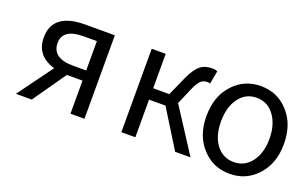

<svg xmlns="http://www.w3.org/2000/svg" viewBox="-71 -859 1860 1174"><g transform="rotate(20 858.5 -272.0)"><path d="M427 -281V-472H342Q205 -472 205 -380Q205 -281 342 -281ZM327 -543H518V0H427V-215H325L175 0H72L238 -227Q114 -264 114 -382Q114 -543 327 -543Z M1023 -286 1208 0H1108L956 -245H849V0H758V-543H849V-319H954L1008 -440Q1038 -508 1073 -535Q1101 -557 1150 -557Q1166 -557 1182 -551L1166 -465Q1157 -468 1148 -468Q1124 -468 1108 -455Q1089 -439 1069 -393Z M1289 -62Q1213 -141 1213 -271Q1213 -403 1289 -482Q1359 -557 1465 -557Q1571 -557 1641 -482Q1717 -403 1717 -271Q1717 -141 1641 -62Q1571 13 1465 13Q1359 13 1289 -62ZM1579 -120Q1623 -178 1623 -271Q1623 -364 1579 -423Q1536 -481 1465 -481Q1394 -481 1351 -423Q1308 -365 1308 -271Q1308 -176 1351 -120Q1395 -63 1465 -63Q1535 -63 1579 -120Z"/></g></svg>

Font: Source Han Sans Regular
Style: Regular
Weight: 400
Designer: Ryoko NISHIZUKA  (kana & ideographs); Paul D. Hunt (Latin, Greek & Cyrillic); Wenlong ZHANG  (bopomofo); Sandoll Communi
Foundry: Adobe Systems Incorporated
Version: Version 1.00 January 18, 2024, initial release